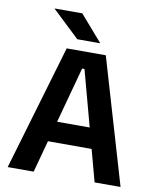

<svg xmlns="http://www.w3.org/2000/svg" viewBox="-90 -896 789 965"><g transform="rotate(10 304.0 -413.0)"><path d="M16 0 204.5 -639H404L592 0H459.5L310.5 -552.5H298.5L148.5 0ZM159 -163V-267.5H448V-163ZM251 -826 365 -695V-693.5H249L110.5 -824.5V-826Z"/></g></svg>

Font: Anek Gurmukhi Medium SemiBold
Style: Regular
Weight: 600
Version: Version 1.003